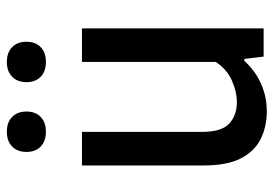

<svg xmlns="http://www.w3.org/2000/svg" viewBox="-142 -668 818 575"><g transform="rotate(-90 267.5 -380.0)"><path d="M222.5 9.5Q176 9.5 139.2 -8.8Q102.5 -27 81.2 -68.2Q60 -109.5 60 -179.5V-544H160.5V-185Q160.5 -125.5 185.5 -102.8Q210.5 -80 250.5 -80Q279 -80 313 -94.5Q347 -109 370 -143V-544H470.5V0H386L379 -58H373.5Q343 -24.5 304.2 -7.5Q265.5 9.5 222.5 9.5ZM370 -652Q342 -652 325.8 -667.5Q309.5 -683 309.5 -710Q309.5 -737.5 325.8 -753.2Q342 -769 370 -769Q398 -769 414.2 -753.2Q430.5 -737.5 430.5 -710Q430.5 -683 414.2 -667.5Q398 -652 370 -652ZM161 -652Q133 -652 116.8 -667.5Q100.5 -683 100.5 -710Q100.5 -737.5 116.8 -753.2Q133 -769 161 -769Q189 -769 205.2 -753.2Q221.5 -737.5 221.5 -710Q221.5 -683 205.2 -667.5Q189 -652 161 -652Z"/></g></svg>

Font: Encode Sans SemiCondensed SemiCondensed Medium
Style: Regular
Weight: 500
Width: 4
Designer: Multiple Designers
Foundry: Impallari Type
Version: Version 3.000; ttfautohint (v1.8.3) -l 8 -r 50 -G 200 -x 14 